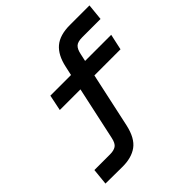

<svg xmlns="http://www.w3.org/2000/svg" viewBox="-190 -851 993 993"><g transform="rotate(-45 307.0 -354.5)"><path d="M21 0 30 -90H145Q172 -90 188 -100.5Q204 -111 211 -145L274 -436H123L141 -523H292L303 -573Q318 -643 357.5 -676.5Q397 -710 471 -710H614L605 -620H471Q438 -620 424 -607Q410 -594 404 -564L395 -523H586L567 -436H376L311 -136Q294 -59 252 -28.5Q210 2 142 1Z"/></g></svg>

Font: Geist Mono Medium
Style: Italic
Weight: 500
Italic angle: -12°
Monospace: yes
Designer: Basement.studio, Andrés Briganti, Mateo Zaragoza
Foundry: Basement.studio, Vercel, Andrés Briganti, Guido Ferreyra, Mateo Zaragoza
Version: Version 1.500; ttfautohint (v1.8.4.7-5d5b)